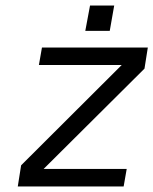

<svg xmlns="http://www.w3.org/2000/svg" viewBox="-20 -671 552 691"><path d="M304 -651H391L375 -560H287ZM131 -500H512L500 -424L137 -63H436L425 0H44L56 -76L418 -437H120Z"/></svg>

Font: Overused Grotesk
Style: Italic
Weight: 400
Italic angle: -10°
Version: Version 0.003